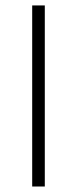

<svg xmlns="http://www.w3.org/2000/svg" viewBox="-20 -679 280 699"><path d="M97.2 0V-659.2H143.1V0Z"/></svg>

Font: Source Sans Pro Light
Style: Regular
Weight: 300
Designer: Paul D. Hunt
Foundry: Adobe Systems Incorporated
Version: Version 2.020;PS 2.0;hotconv 1.0.86;makeotf.lib2.5.63406